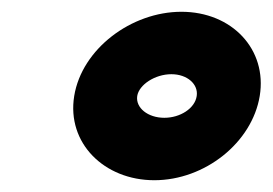

<svg xmlns="http://www.w3.org/2000/svg" viewBox="-20 -776 463 326"><path d="M106 -613C93 -533 157 -470 242 -470C328 -470 408 -534 421 -613C434 -692 374 -756 288 -756C203 -756 119 -693 106 -613ZM213 -613C216 -632 243 -650 271 -650C298 -650 317 -633 314 -613C311 -592 286 -576 259 -576C231 -576 210 -593 213 -613Z"/></svg>

Font: Charger Pro
Style: UltraObl
Weight: 900
Designer: Jasper
Foundry: Cannot Into Space Fonts
Version: Version 1.09